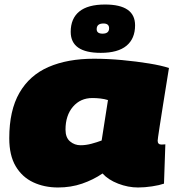

<svg xmlns="http://www.w3.org/2000/svg" viewBox="-20 -820 788 850"><path d="M591 10Q547 10 503 -7Q459 -24 434 -52Q393 -24 343.5 -7Q294 10 237 10Q176 10 127 -13Q78 -36 49.5 -84Q21 -132 21 -208Q21 -331 66 -409Q111 -487 195 -523.5Q279 -560 396 -560Q457 -560 521 -554Q585 -548 640 -539Q695 -530 728 -519Q712 -419 702 -357Q692 -295 687 -261.5Q682 -228 680 -214.5Q678 -201 678 -197Q678 -180 695 -180Q705 -180 712 -181L706 -7Q686 0 653.5 5Q621 10 591 10ZM430 -198 458 -377Q442 -382 424 -384Q406 -386 389 -386Q336 -386 303 -347.5Q270 -309 270 -246Q270 -211 290 -194Q310 -177 337 -177Q360 -177 384.5 -183.5Q409 -190 430 -198ZM426 -586Q293 -586 293 -679Q293 -738 331 -769Q369 -800 445 -800Q578 -800 578 -708Q578 -649 540 -617.5Q502 -586 426 -586ZM434 -671Q463 -671 463 -695Q463 -716 438 -716Q408 -716 408 -691Q408 -671 434 -671Z"/></svg>

Font: Georama Extended Black
Style: Italic
Weight: 900
Width: 7
Italic angle: -9°
Designer: Jean-Baptiste Levee
Foundry: Production Type
Version: Version 1.000